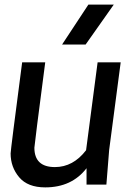

<svg xmlns="http://www.w3.org/2000/svg" viewBox="-20 -800 585 832"><path d="M351 -607H249L363 -780H473ZM176 12Q100 12 63 -32Q26 -76 26 -135Q26 -149 76 -530H176Q129 -170 129 -160Q129 -76 218 -76Q297 -76 353 -149L403 -530H503L453 -150L441 0H355V-71Q291 12 176 12Z"/></svg>

Font: Tanohe Sans Medium
Style: Italic
Weight: 500
Designer: Village Type and Design LLC & Cristiano Sobral
Foundry: Cooper Hewitt Smithsonian Design Museum
Version: Version 1.00;September 29, 2021;FontCreator 13.0.0.2655 64-b